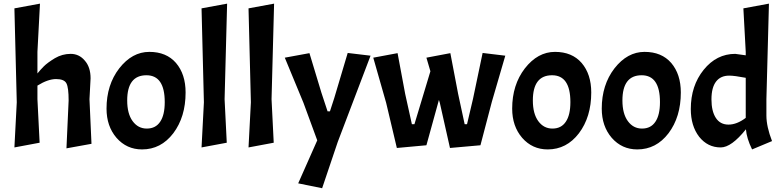

<svg xmlns="http://www.w3.org/2000/svg" viewBox="-20 -794 4217 1034"><path d="M337.9 -344.7Q326.2 -368.2 282.2 -368.2Q238.3 -368.2 181.6 -333Q181.6 -308.6 181.6 -259.8Q184.6 -201.2 193.4 -25.4Q159.2 -18.6 57.6 0Q60.5 -60.5 70.3 -243.2Q67.4 -369.1 57.6 -749Q91.8 -754.9 195.3 -774.4Q191.4 -709 181.6 -514.6Q181.6 -485.4 181.6 -398.4Q197.3 -418 215.8 -436.5Q235.4 -456.1 275.4 -480.5Q315.4 -503.9 360.4 -503.9Q406.2 -503.9 436.5 -467.8Q467.8 -432.6 467.8 -372.1Q465.8 -335 461.9 -259.8Q464.8 -200.2 472.7 -19.5Q439.5 -13.7 337.9 4.9Q340.8 -59.6 349.6 -252.9Q349.6 -322.3 337.9 -344.7Z M622.1 -425.8Q691.4 -514.6 784.2 -514.6Q876 -514.6 927.7 -455.1Q979.5 -394.5 979.5 -295.9Q979.5 -164.1 913.1 -76.2Q846.7 10.7 745.1 10.7Q662.1 10.7 607.4 -51.8Q553.7 -114.3 553.7 -209Q553.7 -336.9 622.1 -425.8ZM867.2 -244.1Q867.2 -388.7 768.6 -388.7Q665 -388.7 665 -252.9Q665 -181.6 694.3 -141.6Q723.6 -101.6 770.5 -101.6Q818.4 -101.6 842.8 -138.7Q867.2 -174.8 867.2 -244.1Z M1203.1 -774.4Q1199.2 -645.5 1189.5 -259.8Q1192.4 -201.2 1201.2 -25.4Q1167 -18.6 1065.4 0Q1068.4 -60.5 1078.1 -243.2Q1075.2 -369.1 1065.4 -749Q1099.6 -754.9 1203.1 -774.4Z M1456.1 -774.4Q1452.1 -645.5 1442.4 -259.8Q1445.3 -201.2 1454.1 -25.4Q1419.9 -18.6 1318.4 0Q1321.3 -60.5 1331.1 -243.2Q1328.1 -369.1 1318.4 -749Q1352.5 -754.9 1456.1 -774.4Z M1585.9 193.4Q1611.3 134.8 1688.5 -38.1Q1669.9 -88.9 1614.3 -240.2Q1589.8 -300.8 1513.7 -483.4Q1546.9 -489.3 1646.5 -507.8Q1663.1 -455.1 1710.9 -294.9Q1718.8 -269.5 1744.1 -194.3Q1747.1 -194.3 1756.8 -194.3Q1762.7 -211.9 1780.3 -266.6Q1798.8 -327.1 1852.5 -508.8Q1883.8 -504.9 1975.6 -494.1Q1931.6 -377.9 1798.8 -29.3Q1777.3 33.2 1714.8 219.7Q1682.6 212.9 1585.9 193.4Z M2482.4 -125Q2485.4 -125 2495.1 -125Q2503.9 -159.2 2527.3 -261.7Q2540 -324.2 2579.1 -508.8Q2610.4 -504.9 2701.2 -494.1Q2683.6 -431.6 2628.9 -246.1Q2613.3 -187.5 2567.4 -11.7Q2526.4 -7.8 2403.3 2.9Q2389.6 -57.6 2348.6 -240.2Q2347.7 -244.1 2343.8 -255.9Q2327.1 -195.3 2276.4 -11.7Q2236.3 -7.8 2117.2 2.9Q2102.5 -57.6 2059.6 -240.2Q2042 -300.8 1990.2 -483.4Q2023.4 -489.3 2121.1 -507.8Q2131.8 -453.1 2162.1 -288.1Q2171.9 -247.1 2198.2 -125Q2202.1 -125 2211.9 -125Q2233.4 -196.3 2297.9 -410.2Q2292 -428.7 2276.4 -483.4Q2308.6 -489.3 2405.3 -507.8Q2416 -453.1 2447.3 -288.1Q2456.1 -247.1 2482.4 -125Z M2806.6 -425.8Q2876 -514.6 2968.8 -514.6Q3060.5 -514.6 3112.3 -455.1Q3164.1 -394.5 3164.1 -295.9Q3164.1 -164.1 3097.7 -76.2Q3031.2 10.7 2929.7 10.7Q2846.7 10.7 2792 -51.8Q2738.3 -114.3 2738.3 -209Q2738.3 -336.9 2806.6 -425.8ZM3051.8 -244.1Q3051.8 -388.7 2953.1 -388.7Q2849.6 -388.7 2849.6 -252.9Q2849.6 -181.6 2878.9 -141.6Q2908.2 -101.6 2955.1 -101.6Q3002.9 -101.6 3027.3 -138.7Q3051.8 -174.8 3051.8 -244.1Z M3289.1 -425.8Q3358.4 -514.6 3451.2 -514.6Q3543 -514.6 3594.7 -455.1Q3646.5 -394.5 3646.5 -295.9Q3646.5 -164.1 3580.1 -76.2Q3513.7 10.7 3412.1 10.7Q3329.1 10.7 3274.4 -51.8Q3220.7 -114.3 3220.7 -209Q3220.7 -336.9 3289.1 -425.8ZM3534.2 -244.1Q3534.2 -388.7 3435.5 -388.7Q3332 -388.7 3332 -252.9Q3332 -181.6 3361.3 -141.6Q3390.6 -101.6 3437.5 -101.6Q3485.4 -101.6 3509.8 -138.7Q3534.2 -174.8 3534.2 -244.1Z M3997.1 -97.7Q3918.9 0 3861.3 0Q3791 0 3745.1 -57.6Q3700.2 -116.2 3700.2 -207Q3700.2 -332 3769.5 -418Q3838.9 -503.9 3939.5 -503.9Q3958 -501 3996.1 -496.1Q3996.1 -501 3996.1 -514.6Q3993.2 -573.2 3983.4 -749Q4017.6 -754.9 4121.1 -774.4Q4117.2 -645.5 4107.4 -259.8Q4107.4 -238.3 4107.4 -171.9Q4107.4 -112.3 4137.7 -34.2Q4101.6 -18.6 4030.3 10.7Q4001 -48.8 3997.1 -97.7ZM3835 -159.2Q3858.4 -123 3903.3 -123Q3948.2 -123 3996.1 -159.2Q3996.1 -231.4 3996.1 -375Q3935.5 -386.7 3907.2 -386.7Q3861.3 -386.7 3836.9 -355.5Q3811.5 -323.2 3811.5 -258.8Q3811.5 -195.3 3835 -159.2Z"/></svg>

Font: Acme Polish
Style: Regular
Weight: 400
Designer: Juan Pablo del Peral
Version: Version 1.002